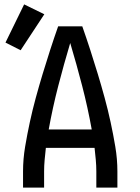

<svg xmlns="http://www.w3.org/2000/svg" viewBox="-20 -855 640 875"><path d="M85 0V-74Q85 -130 94.5 -186.5Q104 -243 116 -298.5Q128 -354 143 -409Q158 -464 174.5 -518.5Q191 -573 208.5 -627Q226 -681 245 -735H355Q374 -681 391.5 -627Q409 -573 425.5 -518.5Q442 -464 457 -409Q472 -354 484 -298.5Q496 -243 505.5 -186.5Q515 -130 515 -74V0H419V-74Q419 -100 416.5 -127Q414 -154 411 -181H189Q186 -154 183.5 -127Q181 -100 181 -74V0ZM202 -265H398Q380 -365 354.5 -463.5Q329 -562 300 -659Q271 -562 245.5 -463.5Q220 -365 202 -265ZM74 -626 5 -661 90 -835 182 -790Z"/></svg>

Font: Iosevka Curly Medium Extended
Style: Regular
Weight: 500
Width: 7
Monospace: yes
Designer: Belleve Invis
Foundry: Belleve Invis
Version: Version 11.1.0; ttfautohint (v1.8.3)